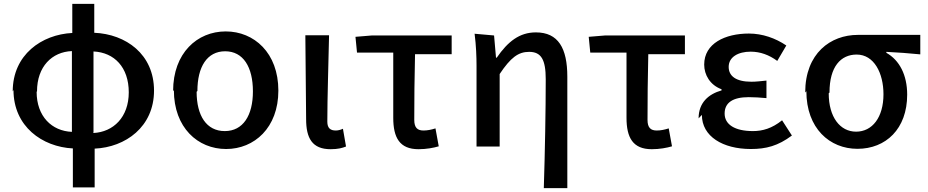

<svg xmlns="http://www.w3.org/2000/svg" viewBox="-20 -728 4814 996"><path d="M50 -261C50 -72 199 34 358 42V244H471V43C631 36 779 -70 779 -258C779 -447 633 -551 469 -558V-708H355V-557C196 -549 46 -444 46 -254ZM172 -254C172 -383 250 -459 353 -463V-44C249 -48 170 -124 170 -252ZM465 -43V-461C573 -456 648 -379 648 -249C648 -120 568 -43 464 -38Z M882 -260C882 -66 1006 45 1153 45C1299 45 1424 -65 1424 -258C1424 -454 1298 -565 1151 -565C1003 -565 878 -453 878 -256ZM1004 -256C1004 -381 1054 -462 1148 -462C1242 -462 1292 -380 1292 -254C1292 -129 1241 -48 1146 -48C1051 -48 1000 -128 1000 -252Z M1568 -110C1568 -12 1599 46 1695 46C1733 46 1755 40 1775 32L1759 -60C1746 -54 1733 -51 1722 -51C1694 -51 1678 -63 1678 -97C1678 -224 1684 -394 1687 -545H1564Z M1832 -455H2020V-117C2020 -14 2053 46 2151 46C2192 46 2229 39 2256 31L2239 -62C2217 -55 2197 -51 2177 -51C2146 -51 2129 -65 2129 -106C2129 -207 2130 -326 2133 -447H2323V-544H1909L1824 -537Z M2442 -553C2450 -491 2452 -433 2452 -386V32H2572V-344C2629 -429 2668 -459 2725 -459C2788 -459 2811 -418 2811 -317C2811 -159 2807 60 2801 248H2923V-330C2923 -478 2876 -560 2760 -560C2675 -560 2615 -513 2557 -429H2553L2543 -544Z M3042 -455H3230V-117C3230 -14 3263 46 3361 46C3402 46 3439 39 3466 31L3449 -62C3427 -55 3407 -51 3387 -51C3356 -51 3339 -65 3339 -106C3339 -207 3340 -326 3343 -447H3533V-544H3119L3034 -537Z M3621 -132C3621 -20 3730 45 3875 45C3954 45 4016 29 4088 -25L4037 -104C3985 -62 3936 -48 3886 -48C3792 -48 3739 -82 3739 -139C3739 -195 3781 -224 3864 -224C3893 -224 3923 -222 3956 -219V-310C3927 -307 3902 -304 3878 -304C3797 -304 3760 -334 3760 -381C3760 -432 3809 -460 3874 -460C3924 -460 3970 -443 4012 -412L4059 -492C4003 -530 3935 -554 3865 -554C3742 -554 3633 -503 3633 -393C3633 -340 3663 -287 3723 -265V-259C3656 -240 3604 -196 3604 -114Z M4163 -255C4163 -62 4284 44 4428 44C4575 44 4686 -59 4686 -237C4686 -339 4646 -416 4578 -454V-459C4641 -456 4690 -452 4754 -446V-547H4430C4289 -547 4157 -452 4157 -248ZM4283 -248C4283 -383 4342 -445 4424 -445C4514 -445 4563 -349 4563 -239C4563 -119 4505 -45 4421 -45C4338 -45 4279 -120 4279 -244Z"/></svg>

Font: GenEiGothic-pro-SemiBold
Style: Regular
Weight: 500
Designer: Ryoko NISHIZUKA (kana & ideographs); Paul D. Hunt (Latin, Greek & Cyrillic); Wenlong ZHANG (bopomofo); Sandoll Communica
Foundry: Adobe Systems Incorporated; o_tamon
Version: Version 1.000.140830